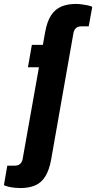

<svg xmlns="http://www.w3.org/2000/svg" viewBox="-96 -755 489 976"><path d="M7 201Q-4 201 -20 199.5Q-36 198 -51.5 194.5Q-67 191 -76 186L-59 87H-20Q-2 87 8 76.5Q18 66 20 48L102 -413H46L66 -527H122L133 -589Q143 -646 164 -677.5Q185 -709 216.5 -722Q248 -735 290 -735Q302 -735 318 -733Q334 -731 349 -728Q364 -725 373 -720L355 -621H317Q299 -621 289.5 -611.5Q280 -602 277 -585L164 56Q154 111 133.5 143Q113 175 81.5 188Q50 201 7 201Z"/></svg>

Font: Archivo Condensed ExtraBold
Style: Italic
Weight: 800
Width: 3
Italic angle: -10°
Designer: Hector Gatti
Foundry: Omnibus-Type
Version: Version 2.001